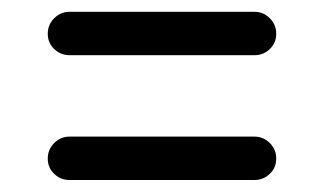

<svg xmlns="http://www.w3.org/2000/svg" viewBox="-20 -465 540 320"><path d="M95.7 -373Q81.1 -373 70.3 -383.3Q59.6 -393.6 59.6 -408.7Q59.6 -423.8 70.3 -434.6Q81.1 -445.3 95.7 -445.3H404.3Q418.9 -445.3 429.7 -434.6Q440.4 -423.8 440.4 -408.7Q440.4 -393.6 429.7 -383.3Q418.9 -373 404.3 -373ZM95.7 -165Q81.1 -165 70.3 -175.3Q59.6 -185.5 59.6 -200.7Q59.6 -215.8 70.3 -226.6Q81.1 -237.3 95.7 -237.3H404.3Q418.9 -237.3 429.7 -226.6Q440.4 -215.8 440.4 -200.7Q440.4 -185.5 429.7 -175.3Q418.9 -165 404.3 -165Z"/></svg>

Font: Rounded-X Mgen+ 1m regular
Style: Regular
Weight: 400
Designer: [Source Han Sans]
Ryoko NISHIZUKA  (kana & ideographs); Paul D. Hunt (Latin, Greek & Cyrillic); Wenlong ZHANG  (bopomofo
Version: Version 1.059.20150602